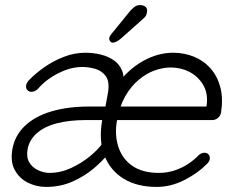

<svg xmlns="http://www.w3.org/2000/svg" viewBox="-20 -733 942 763"><path d="M318.4 -523.4Q351.6 -523.4 380.9 -516.1Q410.2 -508.8 432.6 -493.2Q455.1 -477.5 465.3 -451.7Q475.6 -425.8 468.8 -387.7L445.3 -255.9L388.7 -252.9L409.2 -365.2Q416 -408.2 400.9 -429.7Q385.7 -451.2 359.9 -459Q334 -466.8 306.6 -466.8Q272.5 -466.8 239.3 -454.1Q206.1 -441.4 177.7 -421.9Q149.4 -402.3 130.9 -379.9Q119.1 -368.2 104.5 -368.2Q94.7 -368.2 88.4 -375.5Q82 -382.8 84 -393.6Q84 -397.5 86.9 -402.8Q89.8 -408.2 93.8 -413.1Q120.1 -440.4 155.3 -465.3Q190.4 -490.2 232.9 -506.8Q275.4 -523.4 318.4 -523.4ZM163.1 9.8Q125 9.8 91.3 -6.8Q57.6 -23.4 39.1 -56.6Q20.5 -89.8 29.3 -140.6Q39.1 -195.3 79.6 -233.4Q120.1 -271.5 185.1 -290.5Q250 -309.6 333 -309.6H812.5L797.9 -297.9L801.8 -318.4Q806.6 -365.2 786.1 -397.9Q765.6 -430.7 731.9 -447.8Q698.2 -464.8 658.2 -464.8Q627.9 -464.8 594.7 -453.1Q561.5 -441.4 530.8 -415.5Q500 -389.6 477.5 -350.1Q455.1 -310.5 445.3 -256.8Q434.6 -198.2 450.2 -149.9Q465.8 -101.6 506.3 -73.7Q546.9 -45.9 610.4 -45.9Q645.5 -45.9 675.3 -56.2Q705.1 -66.4 729 -82.5Q752.9 -98.6 770.5 -117.2Q781.2 -126 793 -126Q803.7 -126 809.6 -118.2Q815.4 -110.4 813.5 -99.6Q810.5 -87.9 799.8 -79.1Q763.7 -43 710.9 -16.6Q658.2 9.8 602.5 9.8Q524.4 9.8 471.2 -22.9Q418 -55.7 395 -114.7Q372.1 -173.8 385.7 -252.9Q401.4 -337.9 445.8 -397.9Q490.2 -458 548.8 -490.7Q607.4 -523.4 668 -523.4Q711.9 -523.4 750.5 -507.8Q789.1 -492.2 816.4 -461.4Q843.8 -430.7 855.5 -386.7Q867.2 -342.8 858.4 -285.2Q856.4 -273.4 846.2 -264.6Q835.9 -255.9 824.2 -255.9H321.3Q256.8 -255.9 207 -243.2Q157.2 -230.5 127 -204.1Q96.7 -177.7 89.8 -140.6Q84 -108.4 96.2 -87.9Q108.4 -67.4 131.3 -56.6Q154.3 -45.9 176.8 -45.9Q220.7 -45.9 262.7 -65.4Q304.7 -85 337.9 -112.3Q371.1 -139.6 386.7 -163.1L408.2 -119.1Q386.7 -92.8 351.6 -63Q316.4 -33.2 268.6 -11.7Q220.7 9.8 163.1 9.8ZM426.8 -563.5Q421.9 -563.5 417.5 -569.3Q413.1 -575.2 414.1 -582Q415 -587.9 420.9 -595.7L498 -690.4Q504.9 -698.2 514.6 -705.6Q524.4 -712.9 536.1 -712.9Q550.8 -712.9 559.1 -705.1Q567.4 -697.3 563.5 -681.6Q562.5 -674.8 559.1 -669.4Q555.7 -664.1 549.8 -659.2L460.9 -580.1Q453.1 -573.2 444.3 -568.4Q435.5 -563.5 426.8 -563.5Z"/></svg>

Font: Quicksand
Style: Italic
Weight: 400
Designer: Andrew Paglinawan
Foundry: Andrew Paglinawan
Version: Version 3.006